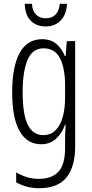

<svg xmlns="http://www.w3.org/2000/svg" viewBox="-20 -748 482 1009"><path d="M201 -542Q247 -542 276 -517.5Q305 -493 321 -453H325L331 -532H375V20Q375 128 329.5 184.5Q284 241 185 241Q119 241 65 210V158Q95 175 123.5 183.5Q152 192 184 192Q252 192 287 154.5Q322 117 322 30V-2Q322 -21 322.5 -43.5Q323 -66 325 -93H322Q305 -46 273.5 -18Q242 10 196 10Q123 10 83.5 -58Q44 -126 44 -264Q44 -398 83.5 -470Q123 -542 201 -542ZM209 -494Q150 -494 124.5 -432.5Q99 -371 99 -264Q99 -147 126 -92.5Q153 -38 207 -38Q247 -38 272.5 -64Q298 -90 310 -134.5Q322 -179 322 -233V-300Q322 -389 295.5 -441.5Q269 -494 209 -494ZM332 -728Q330 -673 299.5 -641Q269 -609 220 -609Q172 -609 142 -638.5Q112 -668 110 -728H148Q150 -691 169 -671.5Q188 -652 221 -652Q254 -652 272.5 -672Q291 -692 294 -728Z"/></svg>

Font: Noto Sans Malayalam ExtraCondensed Light
Style: Regular
Weight: 300
Width: 2
Designer: Jelle Bosma - Monotype Design Team
Foundry: Monotype Imaging Inc.
Version: Version 2.104; ttfautohint (v1.8.4.7-5d5b)